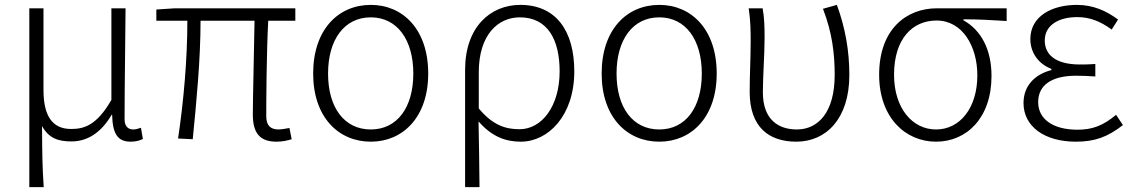

<svg xmlns="http://www.w3.org/2000/svg" viewBox="-20 -567 4639 786"><path d="M100 199H159C153 111 153 66 152 -51C181 1 221 12 273 12C336 12 393 -22 437 -97H439C441 -20 461 13 515 13C537 13 553 8 565 2L557 -44C543 -39 535 -37 525 -37C505 -37 490 -50 490 -78C490 -225 493 -379 494 -533H436V-158C376 -54 325 -39 271 -39C191 -39 158 -97 158 -199V-533H100Z M1112 13C1138 13 1157 8 1174 3L1165 -43C1143 -39 1130 -37 1121 -37C1086 -37 1070 -54 1070 -92C1070 -155 1071 -348 1078 -482H1189V-533H695L620 -528V-482H747C747 -326 732 -154 709 0L769 3C784 -150 801 -322 801 -482H1022C1020 -352 1015 -164 1015 -98C1015 -22 1044 13 1112 13Z M1498 13C1630 13 1733 -88 1733 -266C1733 -446 1630 -547 1498 -547C1365 -547 1262 -446 1262 -266C1262 -88 1365 13 1498 13ZM1498 -37C1389 -37 1323 -127 1323 -266C1323 -404 1389 -496 1498 -496C1606 -496 1672 -404 1672 -266C1672 -127 1606 -37 1498 -37Z M1884 199H1943C1942 97 1941 32 1939 -70C1993 -8 2049 13 2112 13C2224 13 2331 -93 2331 -275C2331 -441 2256 -547 2110 -547C1988 -547 1884 -457 1884 -281ZM2107 -38C2053 -38 1999 -52 1940 -123V-271C1940 -426 2020 -496 2108 -496C2223 -496 2271 -403 2271 -275C2271 -132 2198 -38 2107 -38Z M2679 13C2811 13 2914 -88 2914 -266C2914 -446 2811 -547 2679 -547C2546 -547 2443 -446 2443 -266C2443 -88 2546 13 2679 13ZM2679 -37C2570 -37 2504 -127 2504 -266C2504 -404 2570 -496 2679 -496C2787 -496 2853 -404 2853 -266C2853 -127 2787 -37 2679 -37Z M3240 13C3361 13 3457 -80 3457 -260C3457 -358 3441 -451 3406 -547L3349 -531C3387 -433 3397 -347 3397 -260C3397 -107 3329 -37 3242 -37C3169 -37 3103 -75 3103 -189C3103 -252 3110 -345 3110 -412C3110 -458 3109 -495 3102 -533H3045C3053 -479 3053 -438 3053 -395C3053 -327 3049 -259 3049 -191C3049 -46 3128 13 3240 13Z M3812 13C3937 13 4039 -84 4039 -256C4039 -365 3996 -444 3924 -484V-488C3985 -488 4039 -485 4101 -481V-533H3815C3692 -533 3579 -449 3579 -261C3579 -85 3687 13 3812 13ZM3812 -37C3715 -37 3640 -124 3640 -261C3640 -409 3716 -483 3814 -483C3921 -483 3981 -376 3981 -259C3981 -124 3909 -37 3812 -37Z M4384 13C4462 13 4514 -6 4577 -55L4549 -97C4495 -52 4451 -36 4391 -36C4291 -36 4230 -79 4230 -149C4230 -217 4283 -257 4385 -257C4410 -257 4433 -256 4464 -254V-305C4437 -303 4421 -303 4401 -303C4299 -303 4257 -345 4257 -401C4257 -466 4317 -497 4390 -497C4442 -497 4486 -479 4531 -446L4557 -487C4509 -523 4454 -547 4389 -547C4285 -547 4198 -500 4198 -407C4198 -354 4228 -307 4284 -285V-280C4225 -265 4170 -223 4170 -145C4170 -50 4255 13 4384 13Z"/></svg>

Font: Noto Sans T Chinese Light
Style: Regular
Weight: 300
Designer: Ryoko NISHIZUKA (kana & ideographs); Paul D. Hunt (Latin, Greek & Cyrillic); Wenlong ZHANG (bopomofo); Sandoll Communica
Foundry: Adobe Systems Incorporated
Version: Version 1.000;PS 1;hotconv 1.0.78;makeotf.lib2.5.61930